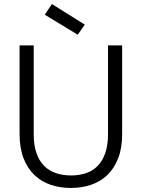

<svg xmlns="http://www.w3.org/2000/svg" viewBox="-20 -924 701 951"><path d="M77 -699H147V-259Q147 -205 160.5 -166Q174 -127 198.5 -102.5Q223 -78 257 -66.5Q291 -55 332 -55Q373 -55 406.5 -66.5Q440 -78 464 -102.5Q488 -127 501.5 -166Q515 -205 515 -259V-699H585V-260Q585 -191 565.5 -140.5Q546 -90 511.5 -57Q477 -24 430.5 -8.5Q384 7 331 7Q278 7 231.5 -8.5Q185 -24 150.5 -57Q116 -90 96.5 -140.5Q77 -191 77 -260ZM237 -904 400 -802 365 -752 202 -851Z"/></svg>

Font: SVN-Poppins Light
Style: Regular
Weight: 300
Designer: Ninad Kale (Devanagari), Jonny Pinhorn (Latin)
Foundry: Indian Type Foundry
Version: Version 3.002 2017; ttfautohint (v1.8.3)